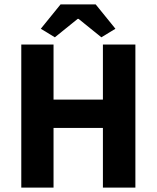

<svg xmlns="http://www.w3.org/2000/svg" viewBox="-20 -855 714 875"><path d="M77 0V-652H224V-401H449V-652H597V0H449V-272H224V0ZM166 -724 256 -835H416L506 -724L442 -685L338 -769H334L230 -685Z"/></svg>

Font: Font
Style: ¶
Weight: 700
Designer: Paul D. Hunt
Foundry: Adobe Systems Incorporated
Version: Version 3.000